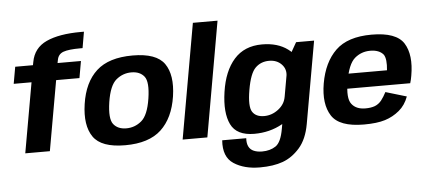

<svg xmlns="http://www.w3.org/2000/svg" viewBox="-61 -930 2903 1306"><g transform="rotate(-5 1390.5 -277.0)"><path d="M81.8 0H249.7L334.3 -477.8H493.5L513.8 -592.7H354.1L358.1 -613.1Q365 -653 401.2 -666Q437.3 -679 515.9 -679H532.4L551.5 -789.5H530.8Q381.7 -789.5 294.4 -749.3Q207.1 -709.1 190.2 -613.6L186.1 -592.7H64.9L44.6 -477.8H166.3Z M764 4.4Q926.2 4.4 1010.3 -73.7Q1094.4 -151.9 1116.6 -298.7Q1138 -443.3 1083.5 -521.4Q1028.9 -599.5 866.7 -599.5Q703.9 -599.5 619.6 -522.6Q535.3 -445.7 513.5 -298.7Q492.1 -154.2 546.7 -74.9Q601.2 4.4 764 4.4ZM781.9 -109.4Q723.8 -109.4 694.1 -147Q664.5 -184.7 681.6 -298Q699.2 -410.4 744.6 -448Q790.1 -485.7 848.2 -485.7Q906.7 -485.7 936.3 -448.4Q965.8 -411 948.5 -298Q931 -185.3 885.5 -147.4Q840.1 -109.4 781.9 -109.4Z M1156.3 0H1325L1463.2 -785H1294.9Z M1664.2 234.5Q1756.5 234.5 1820.9 211.1Q1885.2 187.7 1936.8 129.3Q1988.3 70.9 2006.6 -32.1L2105.7 -592.7H1982.8L1916.4 -476L1835 -14.8Q1819.3 77.1 1781 102.5Q1742.8 127.9 1688.3 127.9Q1655.8 127.9 1631.8 117.8Q1607.9 107.8 1596.8 85.4Q1585.7 63.1 1588 28.4H1423.9Q1415.2 141.8 1486 188.1Q1556.8 234.5 1664.2 234.5ZM1645.9 3.6Q1752.5 3.6 1838.2 -44.8Q1923.9 -93.3 1934.5 -153.9L1872.5 -228.1Q1864.1 -178.6 1819.9 -144.7Q1775.7 -110.9 1723 -110.9Q1666.7 -110.9 1642.8 -148.1Q1619 -185.3 1638.1 -297Q1657.1 -408.3 1694.7 -445.4Q1732.2 -482.5 1788.6 -482.5Q1841.2 -482.5 1873.5 -448.9Q1905.8 -415.3 1897.4 -366.5L1984 -435.3Q1994.4 -495.1 1925.6 -546.5Q1856.8 -597.8 1750.2 -597.8Q1629.6 -597.8 1559.2 -518.4Q1488.8 -439.1 1468.2 -297.7Q1447.4 -157 1486.4 -76.7Q1525.3 3.6 1645.9 3.6Z M2394.7 5.5 2413.9 -102.8Q2349.8 -102.8 2319.7 -143Q2288.7 -182.3 2308.6 -296.4Q2328.5 -413 2373.5 -452.1Q2418.8 -490.7 2479.5 -490.7Q2541.7 -490.7 2570.3 -455.2Q2590.1 -424.7 2582.1 -348.4H2302.4L2284.7 -246.9H2731.8Q2739 -269.5 2743.5 -297.1Q2768.2 -437.6 2717.8 -518.5Q2667.2 -599 2498.4 -599Q2334.8 -599 2252.5 -519.2Q2170.6 -439.8 2145.7 -296.8Q2122 -157.2 2174.6 -75.6Q2226.8 5.5 2394.7 5.5ZM2413.9 -102.8 2394.7 5.5Q2483.9 5.5 2539.1 -11.9Q2593.4 -28.9 2636.9 -65.2Q2679.7 -100.6 2701 -159.2L2558.2 -201.7Q2541.9 -170 2523.5 -146.2Q2504.2 -122.8 2478.3 -112.7Q2451.5 -102.8 2413.9 -102.8Z"/></g></svg>

Font: Anybody Thin
Style: Italic
Weight: 100
Italic angle: -10°
Designer: Tyler Finck
Foundry: Etcetera Type Company
Version: Version 1.114;gftools[0.9.25]